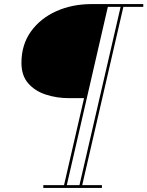

<svg xmlns="http://www.w3.org/2000/svg" viewBox="-20 -770 722 940"><path d="M317 -289.5Q258 -289.5 204.8 -306.8Q151.5 -324 118.2 -362Q85 -400 85 -462Q85 -551 131.2 -615.5Q177.5 -680 255.2 -715Q333 -750 428.5 -750H681.5V-736.5H584L382.5 136.5H479V150H192V136.5H293.5L391.5 -289.5ZM369 136.5 570.5 -736.5H508L307 136.5Z"/></svg>

Font: Bodoni* 16pt
Style: Bold Italic
Weight: 700
Italic angle: -13°
Version: Version 2.3